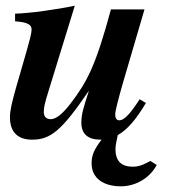

<svg xmlns="http://www.w3.org/2000/svg" viewBox="-20 -482 596 675"><path d="M337 9C311 43 302 64 302 92C302 145 344 173 405 173C456 173 506 145 531 98L509 84C504 86 503 87 495 91C475 101 463 104 447 104C409 104 386 87 386 42C386 30 389 16 394 -7C428 -26 459 -63 493 -120L471 -133C436 -79 416 -59 399 -59C388 -59 385 -70 385 -80C385 -92 397 -137 410 -183L488 -449H370C316 -249 286 -194 228 -118C198 -79 176 -63 158 -63C144 -63 134 -71 134 -88C134 -103 136 -115 150 -160L243 -462C182 -449 84 -435 33 -434V-407C79 -404 91 -394 91 -379C91 -363 82 -333 74 -304L37 -176C23 -126 15 -95 15 -70C15 -17 43 9 93 9C158 9 197 -23 291 -161H292C274 -106 266 -80 266 -51C266 -10 290 9 334 9Z"/></svg>

Font: STIXGeneral
Style: Bold Italic
Weight: 700
Italic angle: -16.33°
Designer: MicroPress Inc., with final additions and corrections provided by Coen Hoffman, Elsevier (retired)
Version: Version 1.1.0